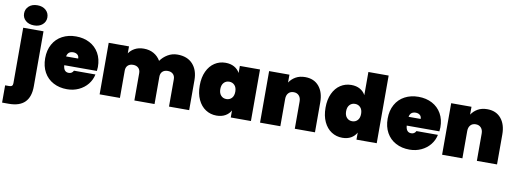

<svg xmlns="http://www.w3.org/2000/svg" viewBox="-111 -1314 5569 2069"><g transform="rotate(10 2673.0 -279.5)"><path d="M-34.2 81.1H8.8Q30.8 81.1 40.3 72Q49.8 63 49.8 43V-564H272V39.1Q272 270 40 270H-34.2ZM32.2 -717.8Q32.2 -765.6 67.1 -797.4Q102.1 -829.1 160.2 -829.1Q217.3 -829.1 252.2 -797.6Q287.1 -766.1 287.1 -717.8Q287.1 -670.9 252 -639.9Q216.8 -608.9 160.2 -608.9Q102.1 -608.9 67.1 -639.9Q32.2 -670.9 32.2 -717.8Z M339.8 -282.2Q339.8 -370.1 376.2 -435.5Q412.6 -501 478.3 -535.9Q543.9 -570.8 627.9 -570.8Q711.9 -570.8 777.3 -536.4Q842.8 -502 879.4 -438Q916 -374 916 -287.1Q915.5 -264.2 912.6 -243.2H555.7Q560.5 -169.9 616.7 -169.9Q652.8 -169.9 668.9 -203.1H903.8Q891.6 -143.1 853.3 -95.5Q814.9 -47.9 756.3 -20.5Q697.8 6.8 627.9 6.8Q543.9 6.8 478.3 -28.1Q412.6 -63 376.2 -128.4Q339.8 -193.8 339.8 -282.2ZM558.6 -339.8H690.9Q690.9 -367.7 672.9 -382.3Q654.8 -397 627.9 -397Q568.8 -397 558.6 -339.8Z M985.4 0V-564H1207.5V-487.8Q1231.4 -523.9 1272.9 -545.9Q1314.5 -567.9 1370.6 -567.9Q1431.6 -567.9 1478.5 -541.5Q1525.4 -515.1 1553.7 -466.8Q1584.5 -510.7 1632.6 -539.3Q1680.7 -567.9 1738.8 -567.9Q1846.7 -567.9 1906 -502.9Q1965.3 -438 1965.3 -327.1V0H1744.6V-298.8Q1744.6 -335 1723.1 -355.5Q1701.7 -376 1665.5 -376Q1628.4 -376 1607.4 -355.5Q1586.4 -335 1586.4 -298.8V0H1365.7V-298.8Q1365.7 -335 1344.2 -355.5Q1322.8 -376 1286.6 -376Q1249.5 -376 1228.5 -355.5Q1207.5 -335 1207.5 -298.8V0Z M2031.2 -282.2Q2031.2 -371.1 2061.8 -436.5Q2092.3 -502 2145.3 -536.4Q2198.2 -570.8 2264.2 -570.8Q2319.3 -570.8 2359.4 -548.3Q2399.4 -525.9 2420.4 -486.8V-564H2641.1V0H2420.4V-77.1Q2399.4 -38.1 2359.4 -15.6Q2319.3 6.8 2264.2 6.8Q2198.2 6.8 2145.3 -27.6Q2092.3 -62 2061.8 -127.4Q2031.2 -192.9 2031.2 -282.2ZM2256.3 -282.2Q2256.3 -237.3 2279.3 -212.2Q2302.2 -187 2338.4 -187Q2374.5 -187 2397.5 -211.9Q2420.4 -236.8 2420.4 -282.2Q2420.4 -327.1 2397.2 -352.1Q2374 -377 2338.4 -377Q2302.2 -377 2279.3 -352.1Q2256.3 -327.1 2256.3 -282.2Z M2740.7 0V-564H2962.9V-478Q2988.8 -518.1 3032.2 -543Q3075.7 -567.9 3135.7 -567.9Q3232.9 -567.9 3287.4 -502.9Q3341.8 -438 3341.8 -327.1V0H3121.1V-298.8Q3121.1 -338.9 3099.6 -362.5Q3078.1 -386.2 3042 -386.2Q3004.9 -386.2 2983.9 -362.5Q2962.9 -338.9 2962.9 -298.8V0Z M3407.7 -282.2Q3407.7 -371.1 3438.2 -436.5Q3468.8 -502 3521.7 -536.4Q3574.7 -570.8 3640.6 -570.8Q3695.8 -570.8 3735.4 -548.3Q3774.9 -525.9 3795.9 -486.8V-740.2H4017.6V0H3795.9V-77.1Q3774.9 -38.1 3735.4 -15.6Q3695.8 6.8 3640.6 6.8Q3574.7 6.8 3521.7 -27.6Q3468.8 -62 3438.2 -127.4Q3407.7 -192.9 3407.7 -282.2ZM3632.8 -282.2Q3632.8 -237.3 3655.8 -212.2Q3678.7 -187 3714.8 -187Q3751 -187 3773.9 -211.9Q3796.9 -236.8 3796.9 -282.2Q3796.9 -327.1 3773.7 -352.1Q3750.5 -377 3714.8 -377Q3678.7 -377 3655.8 -352.1Q3632.8 -327.1 3632.8 -282.2Z M4087.4 -282.2Q4087.4 -370.1 4123.8 -435.5Q4160.2 -501 4225.8 -535.9Q4291.5 -570.8 4375.5 -570.8Q4459.5 -570.8 4524.9 -536.4Q4590.3 -502 4627 -438Q4663.6 -374 4663.6 -287.1Q4663.1 -264.2 4660.2 -243.2H4303.2Q4308.1 -169.9 4364.3 -169.9Q4400.4 -169.9 4416.5 -203.1H4651.4Q4639.2 -143.1 4600.8 -95.5Q4562.5 -47.9 4503.9 -20.5Q4445.3 6.8 4375.5 6.8Q4291.5 6.8 4225.8 -28.1Q4160.2 -63 4123.8 -128.4Q4087.4 -193.8 4087.4 -282.2ZM4306.2 -339.8H4438.5Q4438.5 -367.7 4420.4 -382.3Q4402.3 -397 4375.5 -397Q4316.4 -397 4306.2 -339.8Z M4732.9 0V-564H4955.1V-478Q4981 -518.1 5024.4 -543Q5067.9 -567.9 5127.9 -567.9Q5225.1 -567.9 5279.5 -502.9Q5334 -438 5334 -327.1V0H5113.3V-298.8Q5113.3 -338.9 5091.8 -362.5Q5070.3 -386.2 5034.2 -386.2Q4997.1 -386.2 4976.1 -362.5Q4955.1 -338.9 4955.1 -298.8V0Z"/></g></svg>

Font: Poppins Black
Style: Regular
Weight: 900
Designer: Ninad Kale (Devanagari), Jonny Pinhorn (Latin)
Foundry: Indian Type Foundry
Version: 4.004